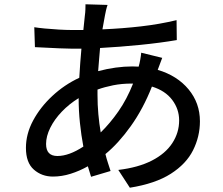

<svg xmlns="http://www.w3.org/2000/svg" viewBox="-20 -820 1040 896"><path d="M737 -550 716 -494Q807 -467 860 -403Q913 -339 913 -254Q913 -183 881 -119Q849 -55 777 -9Q705 37 586 56L532 -27Q625 -38 688.5 -70.5Q752 -103 784 -152Q816 -201 816 -258Q816 -311 783.5 -354Q751 -397 689 -416Q648 -312 590.5 -231.5Q533 -151 472 -101Q477 -80 483.5 -60.5Q490 -41 496 -22L405 5L390 -44Q351 -22 309.5 -9Q268 4 227 4Q175 4 138 -28.5Q101 -61 101 -130Q101 -195 134.5 -257.5Q168 -320 224.5 -372.5Q281 -425 350 -457Q352 -492 354.5 -526.5Q357 -561 360 -593H311Q288 -593 256.5 -594.5Q225 -596 195 -597.5Q165 -599 143 -600L140 -693Q158 -690 189 -687Q220 -684 254.5 -682Q289 -680 314 -680H369L376 -747Q378 -761 378.5 -775.5Q379 -790 379 -800L482 -797Q478 -786 475 -773Q472 -760 470 -749L458 -683Q552 -687 638.5 -697Q725 -707 804 -726L805 -633Q729 -620 634 -610.5Q539 -601 447 -596Q445 -571 442.5 -543.5Q440 -516 438 -488Q521 -510 598 -510L627 -509Q631 -522 634.5 -541.5Q638 -561 639 -574ZM601 -430H594Q548 -430 508 -422Q468 -414 435 -402V-378Q435 -331 439 -287Q443 -243 450 -202Q494 -245 533 -301Q572 -357 601 -430ZM369 -136Q359 -189 353 -246.5Q347 -304 347 -362Q303 -335 268.5 -299Q234 -263 214.5 -223.5Q195 -184 195 -148Q195 -92 248 -92Q302 -92 369 -136Z"/></svg>

Font: Source Han Sans Medium
Style: Regular
Weight: 500
Designer: Ryoko NISHIZUKA Ë•øÂ°öÊ∂ºÂ≠ê (kana, bopomofo & ideographs); Paul D. Hunt (Latin, Greek & Cyrillic); Sandoll Communicatio
Foundry: Adobe
Version: Version 2.004;hotconv 1.0.118;makeotfexe 2.5.65603